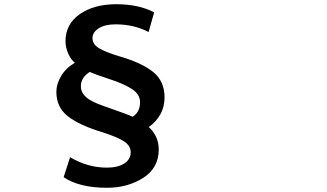

<svg xmlns="http://www.w3.org/2000/svg" viewBox="-20 -804 1540 903"><path d="M705.1 -746.1 678.7 -653.3Q610.4 -689.5 523.4 -689.5Q473.6 -689.5 444.3 -670.9Q415 -652.3 415 -625Q415 -595.7 445.8 -577.1Q476.6 -558.6 544.9 -538.1Q648.4 -507.8 701.2 -464.8Q753.9 -421.9 753.9 -345.7Q753.9 -260.7 679.7 -206.1Q698.2 -191.4 712.4 -163.6Q726.6 -135.7 726.6 -101.6Q726.6 -13.7 653.3 32.7Q580.1 79.1 483.4 79.1Q352.5 79.1 279.3 29.3L309.6 -64.5Q392.6 -15.6 482.4 -15.6Q534.2 -15.6 564.5 -35.2Q594.7 -54.7 594.7 -87.9Q594.7 -117.2 565.4 -137.7Q536.1 -158.2 462.9 -181.6Q355.5 -213.9 300.3 -256.3Q245.1 -298.8 245.1 -372.1Q245.1 -409.2 267.6 -446.8Q290 -484.4 332 -508.8Q313.5 -523.4 300.8 -552.2Q288.1 -581.1 288.1 -610.4Q288.1 -690.4 355 -737.3Q421.9 -784.2 527.3 -784.2Q630.9 -784.2 705.1 -746.1ZM402.3 -465.8Q360.4 -439.5 360.4 -398.4Q360.4 -369.1 384.8 -347.2Q409.2 -325.2 469.7 -304.7Q586.9 -263.7 603.5 -254.9Q638.7 -276.4 638.7 -323.2Q638.7 -360.4 600.6 -385.3Q562.5 -410.2 493.2 -432.6Q423.8 -455.1 402.3 -465.8Z"/></svg>

Font: Bpmf Zihi Sans Bold
Style: Bold
Weight: 700
Foundry: But Ko
Version: Version 1.320